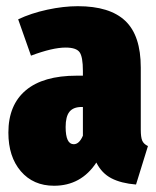

<svg xmlns="http://www.w3.org/2000/svg" viewBox="-20 -574 500 614"><path d="M430.2 -159.2Q430.2 -135.3 434.8 -124.3Q439.5 -113.3 453.1 -106.9L415 16.1Q367.2 12.2 336.2 -3.9Q305.2 -20 288.1 -54.2Q239.3 20 152.8 20Q86.4 20 46.6 -26.4Q6.8 -72.8 6.8 -149.9Q6.8 -238.3 62.5 -285.2Q118.2 -332 225.1 -332H245.1V-347.2Q245.1 -392.6 234.4 -407.2Q223.6 -421.9 189.9 -421.9Q147.9 -421.9 79.1 -396L38.1 -512.2Q79.1 -531.7 131.1 -543Q183.1 -554.2 229 -554.2Q331.1 -554.2 380.6 -507.3Q430.2 -460.4 430.2 -357.9ZM215.8 -112.8Q233.4 -112.8 245.1 -140.1V-231.9H241.2Q214.4 -231.9 202.1 -216.6Q189.9 -201.2 189.9 -168Q189.9 -112.8 215.8 -112.8Z"/></svg>

Font: Fira Sans Compressed Heavy
Style: Regular
Weight: 900
Width: 1
Designer: Carrois Corporate & Edenspiekermann AG
Foundry: Carrois Corporate GbR & Edenspiekermann AG
Version: Version 4.203;PS 004.203;hotconv 1.0.88;makeotf.lib2.5.64775